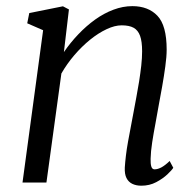

<svg xmlns="http://www.w3.org/2000/svg" viewBox="-20 -580 624 610"><path d="M183 -414.5Q203.5 -444.5 228.8 -471Q254 -497.5 282.2 -517.8Q310.5 -538 340.5 -549.2Q370.5 -560.5 400.5 -560.5Q451 -560.5 480.2 -529.8Q509.5 -499 509.5 -422.5Q509.5 -400 505.2 -369Q501 -338 495.2 -305.2Q489.5 -272.5 484 -244Q479.5 -217.5 473.8 -187.2Q468 -157 463.5 -127.8Q459 -98.5 458.5 -75.5Q458 -59.5 460.8 -50.8Q463.5 -42 471 -42Q481 -42 492.8 -48.2Q504.5 -54.5 519 -68.5L530.5 -47Q526.5 -40 512 -26.2Q497.5 -12.5 476.2 -1.2Q455 10 429 10Q412.5 10 400.2 4Q388 -2 381.8 -14.5Q375.5 -27 376.5 -48Q377.5 -64 380 -85.2Q382.5 -106.5 386.8 -130.2Q391 -154 395.8 -178.2Q400.5 -202.5 404.5 -224.5Q408.5 -246.5 413.2 -271.2Q418 -296 422 -321.5Q426 -347 428.8 -371.5Q431.5 -396 431.5 -417Q431.5 -448.5 425 -466.2Q418.5 -484 404.5 -491.8Q390.5 -499.5 366.5 -499.5Q344.5 -499.5 318.5 -487.2Q292.5 -475 266.2 -453.8Q240 -432.5 216.2 -404.8Q192.5 -377 175 -346.5L127.5 0H51.5L117 -484L66.5 -506L73 -538.5L180 -560L199 -550Z"/></svg>

Font: Merriweather 36pt Light
Style: Italic
Weight: 300
Italic angle: -7.8°
Version: Version 2.101